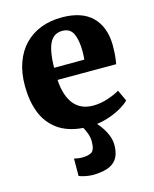

<svg xmlns="http://www.w3.org/2000/svg" viewBox="-122 -650 792 986"><g transform="rotate(-15 274.5 -156.5)"><path d="M246 255.5Q229 255.5 208.5 251.2Q188 247 175 241.5L175.5 149Q186 152 198.2 153.5Q210.5 155 216.5 155Q250.5 155 268.5 143.8Q286.5 132.5 286.5 87Q286.5 66.5 278.8 45Q271 23.5 262.5 9.5Q179.5 3 127.8 -35Q76 -73 52.2 -135Q28.5 -197 28.5 -276.5Q28.5 -345.5 48 -399.8Q67.5 -454 103.5 -491.2Q139.5 -528.5 189.8 -548Q240 -567.5 301.5 -567.5Q407.5 -567.5 462 -514.2Q516.5 -461 518.5 -365.5Q518.5 -331.5 516.2 -306.5Q514 -281.5 510 -263H198.5Q201 -220 211.5 -187.2Q222 -154.5 240 -132.5Q258 -110.5 283.5 -99.2Q309 -88 342 -88Q381.5 -88 421.5 -101.5Q461.5 -115 484 -129L511.5 -70Q499 -56 472.5 -39.8Q446 -23.5 410.8 -10.5Q375.5 2.5 336 8Q348 21 362.2 42Q376.5 63 386 89.2Q395.5 115.5 394 144Q392 186.5 374 210.8Q356 235 323.8 245.2Q291.5 255.5 246 255.5ZM197.5 -327.5 358.5 -328Q359 -339 359.8 -349.5Q360.5 -360 360.5 -370.5Q360.5 -430.5 344.5 -465.2Q328.5 -500 287 -500Q268 -500 252.2 -492.5Q236.5 -485 224.5 -466.5Q212.5 -448 205.5 -414.2Q198.5 -380.5 197.5 -327.5Z"/></g></svg>

Font: Merriweather 24pt Black
Style: Regular
Weight: 900
Designer: Eben Sorkin
Foundry: Eben Sorkin
Version: Version 2.100